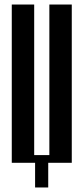

<svg xmlns="http://www.w3.org/2000/svg" viewBox="-20 -719 369 848"><path d="M32 -699H131V-34H198V-699H297V0H193V109H135V0H32Z"/></svg>

Font: Moniqa ExtBd Cond Paragraph
Style: Regular
Weight: 800
Width: 3
Designer: Rajesh Rajput
Foundry: Rajesh Rajput
Version: Version 1.000